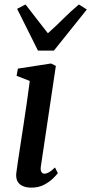

<svg xmlns="http://www.w3.org/2000/svg" viewBox="-20 -850 418 880"><path d="M124.5 10Q101.5 10 85 3Q68.5 -4 60.5 -18.5Q52.5 -33 54.5 -55.5Q56.5 -74.5 61.8 -107.8Q67 -141 73.5 -184.8Q80 -228.5 87.8 -278Q95.5 -327.5 102.8 -378.8Q110 -430 116.5 -479L56 -502.5L62 -535.5L214 -559L236 -548L167.5 -89Q164.5 -71 169.5 -62.5Q174.5 -54 183 -54Q193.5 -54 204.5 -60.2Q215.5 -66.5 232 -82.5L245 -56.5Q239 -48 223 -32.2Q207 -16.5 182 -3.2Q157 10 124.5 10ZM154 -618 58.5 -809.5 97 -829.5Q122 -797.5 147.5 -764.2Q173 -731 199.5 -697.5Q236.5 -730.5 269.5 -763.5Q302.5 -796.5 341.5 -829.5L378 -806.5L227 -618Z"/></svg>

Font: Merriweather 36pt Medium
Style: Italic
Weight: 500
Italic angle: -7.8°
Version: Version 2.101